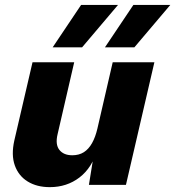

<svg xmlns="http://www.w3.org/2000/svg" viewBox="-20 -754 715 783"><path d="M183 9.2Q130.2 9.2 92.9 -13.8Q55.6 -36.8 40.4 -79.4Q25.2 -122 38.4 -181L112.6 -500H282.6L214.8 -206.4Q204.8 -164.6 222.2 -142.7Q239.6 -120.8 274.8 -120.8Q302.2 -120.8 321.9 -133.3Q341.6 -145.8 355.4 -170.4Q369.2 -195 377.4 -230.4L439.6 -500H609.6L493.6 0H342.6L368.2 -159.4L377 -144.2Q355.8 -70 304.3 -30.4Q252.8 9.2 183 9.2ZM408 -561 524 -734H674.6L528 -561ZM194.8 -561 310.8 -734H461.4L314.8 -561Z"/></svg>

Font: Work Sans
Style: Italic
Weight: 400
Italic angle: -13°
Designer: Wei Huang
Foundry: Wei Huang
Version: Version 2.012